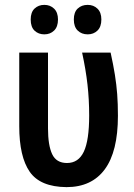

<svg xmlns="http://www.w3.org/2000/svg" viewBox="-20 -759 548 788"><path d="M253 9Q145 8 102 -54Q59 -116 59 -241V-543H177V-232Q177 -163 194 -126.5Q211 -90 255 -90Q302 -90 324 -136.5Q346 -183 346 -285Q346 -351 339 -412.5Q332 -474 317 -543H434Q445 -493 451.5 -452.5Q458 -412 461 -372.5Q464 -333 464 -284Q464 -137 410 -64Q356 9 253 9ZM106 -679Q106 -709 122 -724Q138 -739 162 -739Q186 -739 202 -723.5Q218 -708 218 -679Q218 -649 202 -633.5Q186 -618 162 -618Q138 -618 122 -633Q106 -648 106 -679ZM283 -679Q283 -709 299 -724Q315 -739 340 -739Q364 -739 380 -723.5Q396 -708 396 -679Q396 -649 380 -633.5Q364 -618 340 -618Q315 -618 299 -633.5Q283 -649 283 -679Z"/></svg>

Font: Avrile Sans Condensed SemiBold
Style: Regular
Weight: 600
Width: 3
Designer: Monotype Design Team
Foundry: Monotype Imaging Inc.
Version: Version 2.001;September 10, 2019;FontCreator 11.5.0.2425 64-